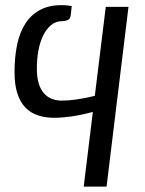

<svg xmlns="http://www.w3.org/2000/svg" viewBox="-20 -532 548 727"><path d="M466.5 -506 383.5 174.5H297L331.5 -108Q288 -96.5 251 -91.2Q214 -86 184.5 -86Q150.5 -86 122.8 -95.5Q95 -105 75.5 -125.5Q56 -146 45.5 -179Q35 -212 35 -258.5Q35 -316.5 45 -363.5Q55 -410.5 76.5 -443.5Q98 -476.5 131.8 -494.5Q165.5 -512.5 212.5 -512.5Q225 -512.5 234.2 -511.5Q243.5 -510.5 251.5 -509L248 -475.5Q246 -460 236.5 -456Q227 -452 216 -452Q191.5 -452 173.2 -436.8Q155 -421.5 143 -396.5Q131 -371.5 125.2 -339.2Q119.5 -307 119.5 -273Q119.5 -240.5 126.2 -217.5Q133 -194.5 145.5 -179.8Q158 -165 175.5 -158Q193 -151 214.5 -151Q264.5 -151 339 -169L380.5 -506Z"/></svg>

Font: Lato 2
Style: Italic
Weight: 400
Italic angle: -7°
Designer: Lukasz Dziedzic with Adam Twardoch and Botio Nikoltchev
Foundry: tyPoland Lukasz Dziedzic
Version: Version 2.015; 2015-08-06; http://www.latofonts.com/